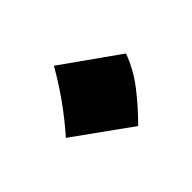

<svg xmlns="http://www.w3.org/2000/svg" viewBox="-68 -555 476 476"><g transform="rotate(45 170.0 -317.5)"><path d="M148.4 -444.3Q190.9 -428.7 228.3 -399.4Q265.6 -370.1 296.9 -338.4L190.9 -190.9Q159.2 -219.2 122.3 -245.8Q85.4 -272.5 43.5 -296.4Z"/></g></svg>

Font: Pinar-FD ExtraBold
Style: Regular
Weight: 800
Designer: Amin Abedi
Version: Version 3.000